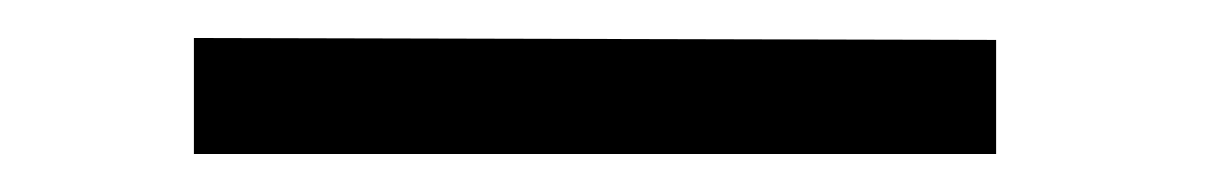

<svg xmlns="http://www.w3.org/2000/svg" viewBox="-20 -9 640 101"><path d="M82 11V72H504V12Z"/></svg>

Font: Mazius Display
Style: Bold
Weight: 700
Designer: Alberto Casagrande & Collletttivo
Foundry: Collletttivo
Version: Version 2.000;Glyphs 3.2 (3221)